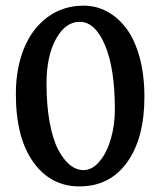

<svg xmlns="http://www.w3.org/2000/svg" viewBox="-20 -646 566 679"><path d="M36.1 -314Q36.1 -403.8 64.7 -474.4Q93.3 -544.9 148.2 -585.4Q203.1 -626 275.9 -626Q320.3 -626 358.9 -605.2Q397.5 -584.5 427 -545.2Q456.5 -505.9 473.6 -443.6Q490.7 -381.3 490.7 -303.7Q490.7 -157.7 429.7 -72.3Q368.7 13.2 260.7 13.2Q159.2 13.2 97.7 -72.8Q36.1 -158.7 36.1 -314ZM275.4 -44.4Q306.2 -44.4 332 -75.2Q357.9 -106 372.1 -155Q386.2 -204.1 386.2 -258.8Q386.2 -403.8 351.3 -486.3Q316.4 -568.8 261.7 -568.8Q211.4 -568.8 178 -508.3Q144.5 -447.8 144.5 -350.1Q144.5 -272.9 155.8 -212.6Q167 -152.3 185.8 -116.7Q204.6 -81.1 227.3 -62.7Q250 -44.4 275.4 -44.4Z"/></svg>

Font: Cooper* Medium
Style: Regular
Weight: 500
Designer: Owen Earl
Foundry: indestructible type*
Version: Version 0.001